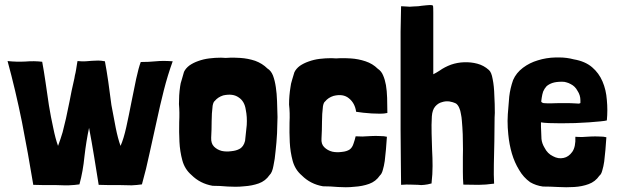

<svg xmlns="http://www.w3.org/2000/svg" viewBox="-20 -748 2506 780"><path d="M83 -498Q46.9 -496.1 10.7 -500Q43 -381.8 69.3 -252Q94.7 -122.1 115.2 2.9Q133.8 2.9 158.2 3.9Q182.6 3.9 208 3.9Q225.6 4.9 241.2 4.9Q250 4.9 258.8 4.9Q283.2 3.9 302.7 1Q317.4 -52.7 323.2 -113.3Q330.1 -173.8 341.8 -228.5Q352.5 -172.9 362.3 -112.3Q372.1 -50.8 380.9 2.9Q400.4 2.9 422.9 3.9Q445.3 3.9 467.8 3.9Q492.2 4.9 514.6 4.9Q537.1 3.9 556.6 1Q574.2 -61.5 587.9 -127Q601.6 -191.4 616.2 -254.9Q629.9 -319.3 645.5 -380.9Q661.1 -442.4 681.6 -499Q641.6 -502 613.3 -499Q584 -496.1 551.8 -496.1Q543 -472.7 533.2 -427.7Q524.4 -382.8 513.7 -332Q503.9 -281.2 493.2 -232.4Q482.4 -183.6 469.7 -155.3Q459 -184.6 450.2 -228.5Q441.4 -273.4 432.6 -321.3Q425.8 -369.1 419.9 -416Q413.1 -462.9 406.2 -499Q390.6 -502 378.9 -502Q367.2 -502 353.5 -501Q341.8 -500 328.1 -499Q314.5 -498 294.9 -500Q294.9 -500 293 -489.3Q291 -477.5 289.1 -464.8Q287.1 -452.1 284.2 -441.4Q282.2 -429.7 282.2 -429.7Q269.5 -375 262.7 -336.9Q254.9 -297.9 248 -266.6Q241.2 -237.3 234.4 -210.9Q226.6 -184.6 215.8 -155.3Q205.1 -184.6 196.3 -228.5Q186.5 -272.5 178.7 -320.3Q171.9 -368.2 165 -414.1Q158.2 -460.9 151.4 -497.1Q119.1 -501 83 -498Z M718.8 -425.8Q712.9 -408.2 711.9 -397.5Q709 -377.9 708 -360.4Q707 -342.8 707 -325.2Q710 -292 708 -252Q707 -211.9 709 -171.9Q710.9 -132.8 720.7 -96.7Q730.5 -60.5 757.8 -37.1Q793 -2 843.8 6.8Q872.1 6.8 905.3 9.8Q920.9 10.7 936.5 10.7Q954.1 10.7 971.7 8.8Q1003.9 6.8 1031.2 -2.9Q1058.6 -12.7 1075.2 -37.1Q1085.9 -46.9 1090.8 -74.2Q1096.7 -100.6 1099.6 -134.8Q1103.5 -168.9 1105.5 -206.1Q1106.4 -243.2 1107.4 -272.5Q1106.4 -304.7 1105.5 -336.9Q1104.5 -368.2 1100.6 -393.6Q1096.7 -420.9 1088.9 -441.4Q1081.1 -460.9 1066.4 -469.7Q1045.9 -490.2 1016.6 -501Q987.3 -510.7 956.1 -512.7Q943.4 -513.7 932.6 -513.7Q923.8 -513.7 916 -513.7Q897.5 -511.7 877.9 -513.7Q853.5 -513.7 830.1 -510.7Q806.6 -507.8 785.2 -500Q765.6 -493.2 750 -482.4Q734.4 -470.7 727.5 -456.1Q724.6 -445.3 718.8 -425.8ZM886.7 -360.4Q925.8 -369.1 949.2 -352.5Q973.6 -336.9 978.5 -301.8Q984.4 -273.4 982.4 -240.2Q979.5 -208 975.6 -175.8Q969.7 -151.4 952.1 -142.6Q939.5 -135.7 919.9 -133.8Q899.4 -130.9 880.9 -134.8Q862.3 -139.6 849.6 -152.3Q836.9 -165 837.9 -188.5Q839.8 -222.7 839.8 -254.9Q839.8 -286.1 843.8 -318.4Q846.7 -334 852.5 -337.9Q865.2 -353.5 886.7 -360.4Z M1523.4 -195.3Q1506.8 -196.3 1488.3 -195.3Q1468.8 -194.3 1452.1 -193.4Q1434.6 -193.4 1424.8 -194.3Q1421.9 -180.7 1416 -164.1Q1411.1 -148.4 1400.4 -140.6Q1388.7 -132.8 1369.1 -130.9Q1348.6 -127.9 1330.1 -131.8Q1310.5 -136.7 1296.9 -150.4Q1284.2 -163.1 1286.1 -185.5Q1288.1 -220.7 1288.1 -252.9Q1288.1 -285.2 1292 -316.4Q1294.9 -332 1300.8 -335.9Q1313.5 -351.6 1335 -358.4Q1374 -368.2 1397.5 -348.6Q1421.9 -329.1 1426.8 -293.9Q1439.5 -292 1456.1 -290Q1472.7 -288.1 1490.2 -287.1Q1507.8 -286.1 1524.4 -286.1Q1541 -286.1 1553.7 -289.1Q1552.7 -322.3 1552.7 -350.6Q1551.8 -378.9 1547.9 -402.3Q1543.9 -424.8 1536.1 -442.4Q1529.3 -459 1514.6 -468.8Q1494.1 -489.3 1464.8 -499Q1435.5 -508.8 1404.3 -510.7Q1391.6 -511.7 1380.9 -511.7Q1372.1 -511.7 1364.3 -511.7Q1345.7 -509.8 1326.2 -511.7Q1301.8 -511.7 1278.3 -508.8Q1254.9 -505.9 1233.4 -498Q1213.9 -491.2 1198.2 -480.5Q1182.6 -468.8 1175.8 -454.1Q1172.9 -444.3 1167 -424.8Q1161.1 -406.2 1160.2 -394.5Q1154.3 -359.4 1154.3 -323.2Q1158.2 -290 1156.2 -250Q1155.3 -210 1157.2 -169.9Q1159.2 -130.9 1168.9 -94.7Q1178.7 -58.6 1206.1 -35.2Q1241.2 0 1292 8.8Q1320.3 8.8 1353.5 11.7Q1369.1 12.7 1384.8 12.7Q1402.3 12.7 1419.9 10.7Q1452.1 8.8 1479.5 -1Q1506.8 -10.7 1523.4 -35.2Q1531.2 -42 1535.2 -57.6Q1540 -73.2 1543 -93.8Q1545.9 -116.2 1547.9 -140.6Q1549.8 -166 1551.8 -192.4Q1541 -195.3 1523.4 -195.3Z M1740.2 -470.7Q1740.2 -492.2 1740.2 -521.5Q1740.2 -549.8 1740.2 -583Q1740.2 -617.2 1740.2 -646.5Q1740.2 -675.8 1740.2 -697.3Q1740.2 -718.8 1739.3 -723.6Q1739.3 -726.6 1731.4 -727.5Q1728.5 -727.5 1725.6 -727.5Q1719.7 -727.5 1712.9 -726.6Q1703.1 -725.6 1693.4 -724.6Q1683.6 -722.7 1679.7 -722.7Q1667 -721.7 1659.2 -721.7Q1651.4 -720.7 1644.5 -720.7Q1637.7 -720.7 1628.9 -721.7Q1621.1 -721.7 1609.4 -722.7Q1608.4 -678.7 1607.4 -619.1Q1607.4 -559.6 1607.4 -493.2Q1607.4 -425.8 1607.4 -355.5Q1607.4 -285.2 1607.4 -218.8Q1608.4 -153.3 1608.4 -95.7Q1609.4 -38.1 1609.4 2.9Q1632.8 1 1649.4 2Q1665 2.9 1678.7 2.9Q1684.6 3.9 1691.4 3.9Q1697.3 3.9 1704.1 2.9Q1715.8 2 1733.4 -2.9Q1733.4 -3.9 1733.4 -6.8Q1737.3 -40 1737.3 -73.2Q1737.3 -106.4 1735.4 -138.7Q1734.4 -172.9 1733.4 -206.1Q1732.4 -240.2 1734.4 -275.4Q1736.3 -301.8 1748 -315.4Q1759.8 -329.1 1775.4 -333Q1790 -337.9 1805.7 -335.9Q1821.3 -333 1829.1 -329.1Q1830.1 -328.1 1831.1 -328.1Q1832 -328.1 1833 -327.1Q1840.8 -321.3 1845.7 -309.6Q1850.6 -298.8 1852.5 -285.2Q1855.5 -271.5 1856.4 -256.8Q1857.4 -242.2 1858.4 -230.5Q1860.4 -203.1 1860.4 -171.9Q1861.3 -140.6 1860.4 -110.4Q1860.4 -79.1 1860.4 -49.8Q1860.4 -21.5 1862.3 2Q1897.5 2 1924.8 2.9Q1952.1 2.9 1987.3 -2Q1985.4 -36.1 1986.3 -81.1Q1987.3 -126 1988.3 -173.8Q1989.3 -222.7 1989.3 -270.5Q1990.2 -279.3 1990.2 -289.1Q1990.2 -326.2 1988.3 -358.4Q1987.3 -398.4 1981.4 -426.8Q1976.6 -455.1 1965.8 -463.9Q1945.3 -482.4 1918.9 -489.3Q1893.6 -496.1 1865.2 -495.1Q1837.9 -494.1 1812.5 -485.4Q1786.1 -475.6 1765.6 -460.9Q1759.8 -457 1752.9 -453.1Q1745.1 -449.2 1740.2 -446.3Q1740.2 -450.2 1740.2 -470.7Z M2210 -248Q2231.4 -247.1 2258.8 -247.1Q2286.1 -247.1 2316.4 -248Q2346.7 -249 2373 -251Q2399.4 -252.9 2418.9 -254.9Q2438.5 -256.8 2445.3 -258.8Q2447.3 -280.3 2447.3 -300.8Q2447.3 -321.3 2445.3 -341.8Q2442.4 -382.8 2427.7 -417Q2413.1 -451.2 2385.7 -474.6Q2357.4 -499 2311.5 -506.8Q2282.2 -514.6 2252 -514.6Q2249 -514.6 2245.1 -514.6Q2241.2 -514.6 2237.3 -514.6Q2199.2 -513.7 2165 -502.9Q2131.8 -493.2 2104.5 -472.7Q2077.1 -452.1 2064.5 -422.9Q2052.7 -389.6 2048.8 -355.5Q2045.9 -321.3 2043 -284.2Q2042 -270.5 2042 -256.8Q2042 -229.5 2044.9 -202.1Q2048.8 -161.1 2059.6 -124Q2070.3 -87.9 2088.9 -57.6Q2106.4 -27.3 2133.8 -7.8Q2157.2 5.9 2185.5 9.8Q2213.9 9.8 2247.1 11.7Q2263.7 12.7 2280.3 12.7Q2296.9 12.7 2312.5 11.7Q2344.7 9.8 2371.1 0Q2398.4 -9.8 2415 -34.2Q2422.9 -40 2426.8 -55.7Q2431.6 -71.3 2434.6 -91.8Q2437.5 -114.3 2439.5 -138.7Q2441.4 -164.1 2443.4 -190.4Q2432.6 -193.4 2415 -193.4Q2398.4 -194.3 2379.9 -193.4Q2361.3 -192.4 2344.7 -191.4Q2327.1 -191.4 2317.4 -192.4Q2319.3 -151.4 2304.7 -130.9Q2290 -110.4 2269.5 -106.4Q2248 -101.6 2226.6 -113.3Q2204.1 -124 2192.4 -147.5Q2181.6 -165 2179.7 -183.6Q2178.7 -203.1 2177.7 -233.4Q2177.7 -239.3 2177.7 -251Q2187.5 -249 2210 -248ZM2326.2 -378.9Q2337.9 -361.3 2337.9 -340.8Q2337.9 -333 2337.9 -330.1Q2337.9 -328.1 2331.1 -327.1Q2326.2 -327.1 2313.5 -328.1Q2300.8 -329.1 2274.4 -329.1Q2236.3 -329.1 2216.8 -328.1Q2197.3 -328.1 2188.5 -329.1Q2179.7 -331.1 2178.7 -335.9Q2178.7 -339.8 2180.7 -350.6Q2182.6 -364.3 2186.5 -376Q2191.4 -387.7 2200.2 -397.5Q2210 -406.2 2224.6 -411.1Q2239.3 -416 2263.7 -416Q2274.4 -416 2282.2 -413.1Q2290 -411.1 2298.8 -406.2Q2316.4 -397.5 2326.2 -378.9Z"/></svg>

Font: Londrina Solid
Style: NNS
Weight: 400
Designer: Marcelo Magalhaes
Version: Version 1.002